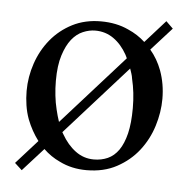

<svg xmlns="http://www.w3.org/2000/svg" viewBox="-38 -401 456 464"><g transform="rotate(5 190.0 -169.5)"><path d="M354.5 -176.3Q354.5 -143.6 344 -110.1Q333.5 -76.7 312.5 -49.8Q291.5 -22.9 260 -5.9Q228.5 11.2 186.5 11.2Q150.4 11.2 121.1 -3.4Q98.6 -13.7 81.1 -30.8L30.8 24.9L13.2 8.8L64.9 -48.8Q47.9 -71.3 37.1 -99.1Q31.2 -115.2 28.6 -132.3Q25.9 -149.4 25.9 -167Q25.9 -201.2 37.1 -234.1Q48.3 -267.1 69.6 -293Q90.8 -318.8 121.3 -334.5Q151.9 -350.1 190.4 -350.1Q228 -350.1 257.3 -336.4Q280.8 -326.2 298.8 -309.6L347.7 -364.3L364.7 -347.7L314.9 -292.5Q332.5 -272 342.8 -244.6Q354.5 -212.4 354.5 -176.3ZM256.3 -274.9Q242.7 -299.3 223.1 -313Q203.6 -326.7 178.7 -326.7Q164.1 -326.7 148.9 -320.3Q133.8 -314 121.8 -299.1Q109.9 -284.2 102.1 -259.5Q94.2 -234.9 94.2 -197.8Q94.2 -179.2 96.2 -161.9Q98.1 -144.5 102.1 -128.4Q104 -120.6 106 -113.3Q107.9 -106 110.4 -99.1L260.3 -266.6Q258.8 -270.5 256.3 -274.9ZM285.2 -147.9Q285.2 -167 283.2 -184.6Q281.2 -202.1 277.3 -218.3Q276.4 -225.1 274.4 -231Q272.5 -236.8 270.5 -242.7L120.6 -75.2L123.5 -70.3Q137.7 -45.4 157.5 -30.8Q177.2 -16.1 202.1 -16.1Q220.2 -16.1 235.6 -22.9Q251 -29.8 262 -45.4Q272.9 -61 279.1 -86.2Q285.2 -111.3 285.2 -147.9Z"/></g></svg>

Font: Surma
Style: Regular
Weight: 400
Designer: Sue Lloyd-Williams
Foundry: Sylheti Translation And Research
Version: Version 3.000